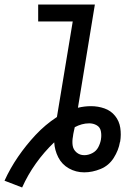

<svg xmlns="http://www.w3.org/2000/svg" viewBox="-24 -755 620 850"><path d="M74 75Q99 19 135 -31.5Q171 -82 216 -125Q218 -90 234 -58.5Q250 -27 281 -9.5Q312 8 349 8Q385 8 421.5 -7Q458 -22 479.5 -56Q501 -90 507 -126L508 -128Q513 -159 508.5 -189Q504 -219 485.5 -242Q467 -265 438.5 -275Q410 -285 379 -285Q350 -285 321 -278L396 -735H145V-660H298L228 -237Q176 -203 133.5 -157.5Q91 -112 56 -61Q21 -10 -4 45ZM349 -68Q329 -68 314.5 -80.5Q300 -93 297.5 -112Q295 -131 299 -151Q300 -161 302.5 -171.5Q305 -182 307 -192Q322 -200 338 -204.5Q354 -209 371 -209Q389 -209 404 -200.5Q419 -192 422.5 -174.5Q426 -157 423 -139Q423 -139 423 -139Q423 -139 423 -139Q423 -139 423 -139Q423 -139 423 -138Q420 -120 411 -103Q402 -86 384.5 -77Q367 -68 349 -68Z"/></svg>

Font: Iosevka Sparkle
Style: Italic
Weight: 400
Italic angle: -9°
Designer: Belleve Invis
Foundry: Belleve Invis
Version: Version 4.5.0; ttfautohint (v1.8.3)